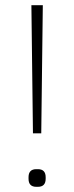

<svg xmlns="http://www.w3.org/2000/svg" viewBox="-20 -720 286 740"><path d="M101 -700H145L139 -206H107ZM90 -31V-37Q90 -68 120 -68H126Q156 -68 156 -37V-31Q156 0 126 0H120Q90 0 90 -31Z"/></svg>

Font: Krub ExtraLight
Style: Regular
Weight: 275
Designer: Ekaluck Peanpanawate
Foundry: Cadson Demak Co.,Ltd.
Version: Version 1.000; ttfautohint (v1.6)